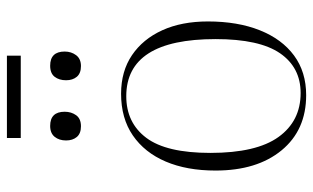

<svg xmlns="http://www.w3.org/2000/svg" viewBox="-195 -696 905 555"><g transform="rotate(-90 257.5 -418.5)"><path d="M260 14Q159 14 100.5 -57Q42 -128 42 -248Q42 -331 68 -392Q94 -453 143.5 -487Q193 -521 264 -521Q329 -521 375.5 -489.5Q422 -458 447.5 -402Q473 -346 473 -270Q473 -184 447.5 -120Q422 -56 374.5 -21Q327 14 260 14ZM266 -2Q340 -2 381 -61.5Q422 -121 422 -248Q422 -506 257 -506Q180 -506 136.5 -448Q93 -390 93 -263Q93 -130 139 -66Q185 -2 266 -2ZM344 -637Q323 -637 313 -649Q303 -661 303 -680Q303 -700 313 -713Q323 -726 345 -726Q386 -726 386 -684Q386 -665 375.5 -651Q365 -637 344 -637ZM170 -637Q149 -637 139 -649Q129 -661 129 -680Q129 -700 139.5 -713Q150 -726 171 -726Q212 -726 212 -684Q212 -665 202 -651Q192 -637 170 -637ZM136 -811V-851H374V-811Z"/></g></svg>

Font: Display Extralight
Style: Regular
Weight: 200
Designer: Latin by Veronika Burian and Jose Scaglione. Greek by Irene Vlachou. Cyrillic by Vera Evstafieva.
Foundry: TypeTogether
Version: Version 3.002